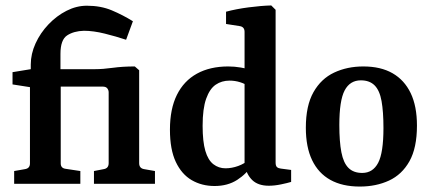

<svg xmlns="http://www.w3.org/2000/svg" viewBox="-20 -675 1585 705"><path d="M509 -54 549 -47V0H325V-47L361 -54Q379 -57 379 -76V-336Q379 -344 374 -350.5Q369 -357 357 -357H203V-75Q203 -57 222 -55L275 -47V0H32V-47L72 -54Q90 -57 90 -75V-355L26 -365V-410L93 -421V-438Q93 -477 110.5 -515.5Q128 -554 158 -585.5Q188 -617 224.5 -635.5Q261 -654 299 -654Q350 -654 390.5 -637Q431 -620 468 -597L443 -529Q407 -541 365 -551.5Q323 -562 288 -562Q251 -561 226.5 -545Q202 -529 202 -477V-421H329Q358 -421 394 -426Q430 -431 475 -431L491 -417V-76Q491 -57 509 -54Z M768 8Q721 8 684 -13.5Q647 -35 625.5 -80.5Q604 -126 604 -199Q604 -275 629.5 -326.5Q655 -378 703 -404.5Q751 -431 818 -431Q841 -431 864.5 -427Q888 -423 901 -418L889 -359Q881 -367 862 -373Q843 -379 823 -379Q794 -379 772 -364Q750 -349 737 -312.5Q724 -276 724 -213Q724 -155 734 -121Q744 -87 763.5 -72Q783 -57 808 -57Q831 -57 854.5 -65.5Q878 -74 894 -89L907 -71Q886 -37 851 -14.5Q816 8 768 8ZM992 -639V-78Q992 -66 997 -61.5Q1002 -57 1011 -56L1049 -51V-7Q1036 -3 1012 2Q988 7 967 7Q928 7 906.5 -13.5Q885 -34 878 -71V-558Q878 -576 861 -579L810 -587V-632Q847 -642 893 -648Q939 -654 976 -655Z M1388 -205Q1388 -265 1381 -304Q1374 -343 1355.5 -361.5Q1337 -380 1305 -380Q1265 -380 1245.5 -343Q1226 -306 1226 -216Q1226 -155 1233.5 -116Q1241 -77 1259.5 -58.5Q1278 -40 1310 -40Q1349 -40 1368.5 -77Q1388 -114 1388 -205ZM1103 -206Q1103 -287 1131 -336.5Q1159 -386 1207 -408.5Q1255 -431 1314 -431Q1378 -431 1421.5 -406Q1465 -381 1488 -333Q1511 -285 1511 -214Q1511 -132 1483.5 -83Q1456 -34 1408.5 -12Q1361 10 1301 10Q1237 10 1193 -14.5Q1149 -39 1126 -87Q1103 -135 1103 -206Z"/></svg>

Font: Yrsa SemiBold
Style: Regular
Weight: 600
Version: Version 2.004